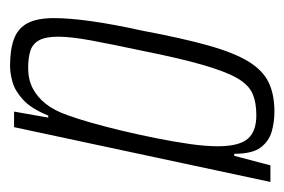

<svg xmlns="http://www.w3.org/2000/svg" viewBox="-112 -446 566 382"><g transform="rotate(90 171.0 -255.0)"><path d="M111 8Q78 8 57 0Q36 -8 26 -27Q16 -46 16 -80Q16 -109 22 -152.5Q28 -196 41 -255Q56 -335 70.5 -386.5Q85 -438 102.5 -466.5Q120 -495 144 -506.5Q168 -518 202 -518Q223 -518 242 -512.5Q261 -507 273.5 -490.5Q286 -474 286 -438H290L309 -510H342L233 0H202L214 -68H210Q196 -34 178.5 -18Q161 -2 143.5 3Q126 8 111 8ZM115 -28Q138 -28 155.5 -37Q173 -46 186.5 -63Q200 -80 209 -106Q216 -125 224 -153Q232 -181 240 -214.5Q248 -248 255 -283Q262 -318 266.5 -349.5Q271 -381 271 -405Q271 -447 256.5 -464.5Q242 -482 209 -482Q183 -482 165.5 -474Q148 -466 135 -443Q122 -420 109 -375Q96 -330 81 -255Q68 -194 60.5 -153.5Q53 -113 53 -88Q53 -63 60 -50Q67 -37 81 -32.5Q95 -28 115 -28Z"/></g></svg>

Font: Saira UltraCondensed ExtraLight
Style: Italic
Weight: 250
Width: 1
Italic angle: -12°
Designer: Hector Gatti with collaboration of the Omnibus-Type team
Foundry: Omnibus-Type
Version: Version 1.101